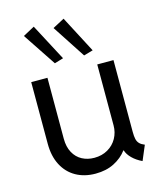

<svg xmlns="http://www.w3.org/2000/svg" viewBox="-117 -867 804 960"><g transform="rotate(-15 285.0 -387.0)"><path d="M65.4 -198.2V-517.6H149.4V-202.1Q149.4 -159.7 165.8 -129.9Q182.1 -100.1 210.2 -85.2Q238.3 -70.3 273.4 -70.3Q312.5 -70.3 343 -87.9Q373.5 -105.5 390.4 -135.7Q407.2 -166 407.2 -202.1V-517.6H491.2V-146.5Q491.2 -122.6 494.6 -108.2Q498 -93.8 507.1 -84.5Q516.1 -75.2 533.2 -68.4L501 7.8Q471.2 -6.3 450.7 -26.6Q430.2 -46.9 423.8 -68.4H421.9Q396.5 -34.2 355.2 -13.2Q314 7.8 258.8 7.8Q201.2 7.8 157.5 -16.8Q113.8 -41.5 89.6 -87.9Q65.4 -134.3 65.4 -198.2ZM243.2 -750 303.7 -782.2 403.3 -591.8 355.5 -578.1ZM89.8 -750 149.4 -782.2 250 -591.8 204.1 -578.1Z"/></g></svg>

Font: Reddit Sans Fudge
Style: Regular
Weight: 400
Designer: Stephen Hutchings
Foundry: Reddit
Version: Version 1.011